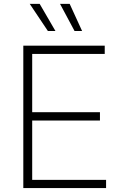

<svg xmlns="http://www.w3.org/2000/svg" viewBox="-20 -961 624 981"><path d="M99.1 0V-727.5H515.1V-685.5H144.5V-387.7H490.7V-345.2H144.5V-42H522V0ZM360.8 -802.7 286.6 -941.4H335.9L399.4 -802.7ZM224.6 -802.7 131.8 -941.4H182.6L263.2 -802.7Z"/></svg>

Font: Inter 18pt ExtraLight
Style: Regular
Weight: 250
Designer: Rasmus Andersson
Foundry: rsms
Version: Version 4.001;git-66647c0bb